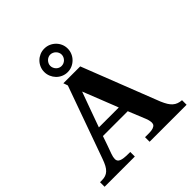

<svg xmlns="http://www.w3.org/2000/svg" viewBox="-241 -1095 1265 1265"><g transform="rotate(-45 392.0 -462.5)"><path d="M371.1 -762.7Q381.8 -762.7 391.6 -766.8Q401.4 -771 408.7 -778.3Q416 -785.6 420.4 -795.4Q424.8 -805.2 424.8 -815.9Q424.8 -826.7 420.4 -836.2Q416 -845.7 408.7 -853Q401.4 -860.4 391.6 -864.7Q381.8 -869.1 371.1 -869.1Q360.8 -869.1 351.3 -864.7Q341.8 -860.4 334.7 -853Q327.6 -845.7 323.2 -836.2Q318.8 -826.7 318.8 -815.9Q318.8 -805.2 323.2 -795.4Q327.6 -785.6 334.7 -778.3Q341.8 -771 351.3 -766.8Q360.8 -762.7 371.1 -762.7ZM444.3 -303.2Q441.4 -312 433.6 -331.3Q425.8 -350.6 416 -375.5Q406.2 -400.4 395.5 -427.7Q384.8 -455.1 375 -479.5Q365.2 -503.9 357.9 -522.5Q350.6 -541 347.7 -548.3Q325.2 -487.3 303.2 -426.5Q281.2 -365.7 258.8 -303.2ZM371.1 -924.8Q394 -924.8 413.8 -916.3Q433.6 -907.7 448.7 -892.8Q463.9 -877.9 472.4 -858.2Q481 -838.4 481 -815.9Q481 -793.5 472.4 -773.4Q463.9 -753.4 448.7 -738.3Q433.6 -723.1 413.8 -714.4Q394 -705.6 371.1 -705.6Q348.6 -705.6 328.6 -714.4Q308.6 -723.1 293.9 -738.3Q279.3 -753.4 270.8 -773.4Q262.2 -793.5 262.2 -815.9Q262.2 -838.4 270.8 -858.2Q279.3 -877.9 294.2 -892.8Q309.1 -907.7 328.9 -916.3Q348.6 -924.8 371.1 -924.8ZM468.8 -244.1H237.3Q227.5 -214.8 216.1 -182.6Q204.6 -150.4 193.8 -121.1Q189.9 -110.4 187.7 -99.9Q185.5 -89.4 185.5 -81.5Q185.5 -71.3 189.9 -64Q194.3 -56.6 204.8 -51.8Q215.3 -46.9 232.9 -44.7Q250.5 -42.5 276.4 -42.5H290.5V0H8.8V-42.5H25.9Q45.4 -42.5 60.3 -47.6Q75.2 -52.7 87.4 -64Q99.6 -75.2 109.6 -93.8Q119.6 -112.3 128.9 -138.7L309.6 -643.1Q307.6 -649.9 304.4 -658.7Q301.3 -667.5 298.8 -674.3H456.1L666.5 -136.2Q677.2 -111.3 687.7 -94.2Q698.2 -77.1 710.7 -66.2Q723.1 -55.2 738.3 -49.6Q753.4 -43.9 772.9 -42.5V0H428.2V-42.5H465.8Q510.3 -42.5 523.9 -61.5V-61Q525.9 -65.4 527.1 -70.3Q528.3 -75.2 528.3 -80.6Q527.8 -87.9 525.4 -99.9Q522.9 -111.8 518.1 -123Z"/></g></svg>

Font: XB Niloofar
Style: Bold
Weight: 700
Designer: Behnam
Foundry: Irmug
Version: Version 7.201 2008